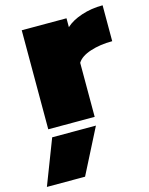

<svg xmlns="http://www.w3.org/2000/svg" viewBox="-155 -568 700 899"><g transform="rotate(-15 195.0 -118.0)"><path d="M35 -480H252V-437Q280 -463 328 -479Q376 -495 431 -495V-321Q372 -321 324.5 -305.5Q277 -290 260 -262V0H35ZM43 41H255L144 259H-41Z"/></g></svg>

Font: Prompt Black
Style: Regular
Weight: 900
Designer: Katatrad Team
Foundry: CadsonDemak
Version: Version 1.001